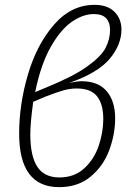

<svg xmlns="http://www.w3.org/2000/svg" viewBox="-20 -761 555 792"><path d="M455 -273Q455 -208 431 -142.5Q407 -77 354.5 -33Q302 11 224 11Q59 11 59 -210Q59 -331 95.5 -454.5Q132 -578 203 -659.5Q274 -741 370 -741Q424 -741 452.5 -712Q481 -683 481 -639Q481 -577 433 -519Q385 -461 266 -419Q300 -426 316 -426Q385 -426 420 -385Q455 -344 455 -273ZM125 -381 175 -402Q283 -446 340 -487Q397 -528 415.5 -563.5Q434 -599 434 -638Q434 -668 418 -685.5Q402 -703 367 -703Q322 -703 275.5 -670.5Q229 -638 188.5 -566Q148 -494 125 -381ZM406 -270Q406 -331 380.5 -363.5Q355 -396 297 -396Q268 -396 240.5 -388Q213 -380 169 -363L117 -341Q105 -254 105 -207Q105 -117 134 -73Q163 -29 225 -29Q287 -29 328 -67Q369 -105 387.5 -160.5Q406 -216 406 -270Z"/></svg>

Font: Fira Sans Condensed ExtraLight
Style: Italic
Weight: 275
Width: 3
Italic angle: -8°
Designer: Carrois Corporate & Edenspiekermann AG
Foundry: Carrois Corporate GbR & Edenspiekermann AG
Version: Version 4.203